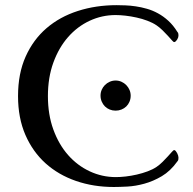

<svg xmlns="http://www.w3.org/2000/svg" viewBox="-20 -726 763 759"><path d="M377.4 -348.1Q377.4 -360.4 382.1 -371.1Q386.7 -381.8 394.8 -389.9Q402.8 -397.9 413.8 -402.8Q424.8 -407.7 437 -407.7Q449.2 -407.7 460.2 -402.8Q471.2 -397.9 479.2 -389.6Q487.3 -381.3 491.9 -370.6Q496.6 -359.9 496.6 -347.7Q496.6 -335 491.9 -324Q487.3 -313 479.2 -305.2Q471.2 -297.4 460.2 -293Q449.2 -288.6 437 -288.6Q424.8 -288.6 413.8 -293Q402.8 -297.4 394.8 -305.4Q386.7 -313.5 382.1 -324.5Q377.4 -335.4 377.4 -348.1ZM668 -559.6Q666 -559.6 659.4 -566.9Q652.8 -574.2 643.6 -584.5Q634.3 -594.7 622.6 -606.2Q610.8 -617.7 598.6 -626Q583.5 -636.2 562.7 -644Q542 -651.9 519.8 -656.7Q497.6 -661.6 475.8 -664.1Q454.1 -666.5 437 -666.5Q382.8 -666.5 334.2 -643.8Q285.6 -621.1 249 -579.3Q212.4 -537.6 190.9 -478.5Q169.4 -419.4 169.4 -346.2Q169.4 -272.9 190.9 -213.9Q212.4 -154.8 249.3 -113Q286.1 -71.3 335 -48.6Q383.8 -25.9 438 -25.9Q455.1 -25.9 476.8 -28.3Q498.5 -30.8 520.8 -35.9Q543 -41 563.5 -48.6Q584 -56.2 599.1 -66.4Q611.3 -74.7 622.8 -86.2Q634.3 -97.7 643.6 -107.9Q652.8 -118.2 659.4 -125.5Q666 -132.8 668 -132.8Q671.4 -132.8 674.6 -129.2Q677.7 -125.5 680.2 -120.8Q682.6 -116.2 684.1 -111.3Q685.5 -106.4 685.5 -103.5Q685.5 -100.6 685.1 -95.9Q684.6 -91.3 680.7 -87.4Q653.8 -49.8 619.6 -29.5Q585.4 -9.3 550.5 0.2Q515.6 9.8 483.6 11.5Q451.7 13.2 429.7 13.2Q349.6 13.2 280.3 -10.7Q210.9 -34.7 160.2 -80.3Q109.4 -126 80.3 -192.9Q51.3 -259.8 51.3 -346.2Q51.3 -435.1 81.3 -502.2Q111.3 -569.3 163.8 -614.5Q216.3 -659.7 287.6 -682.6Q358.9 -705.6 440.9 -705.6Q456.5 -705.6 475.8 -704.8Q495.1 -704.1 516.6 -700.9Q538.1 -697.8 560.5 -691.4Q583 -685.1 604.5 -673.3Q626 -661.6 645.5 -643.8Q665 -626 680.7 -600.6Q684.6 -596.7 685.1 -592Q685.5 -587.4 685.5 -584.5Q685.5 -581.5 684.1 -577.4Q682.6 -573.2 680.2 -569.3Q677.7 -565.4 674.6 -562.5Q671.4 -559.6 668 -559.6Z"/></svg>

Font: Cardo
Style: Bold
Weight: 700
Designer: David J. Perry
Foundry: David J. Perry
Version: Version 1.0011